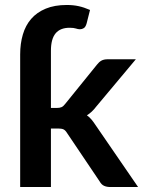

<svg xmlns="http://www.w3.org/2000/svg" viewBox="-20 -751 574 771"><path d="M184.5 -317.5H207.5Q220 -317.5 227.2 -320.8Q234.5 -324 242 -334L369.5 -491.5Q377.5 -502 387.2 -507.5Q397 -513 412.5 -513H525.5L366 -322.5Q349 -300 329 -288Q339.5 -280.5 347.8 -270.5Q356 -260.5 363.5 -249L534.5 0H423Q408.5 0 398 -4.8Q387.5 -9.5 380.5 -22L249.5 -216.5Q242.5 -228 235 -231.5Q227.5 -235 212.5 -235H184.5V0H61V-532.5Q61 -576 71.8 -612.5Q82.5 -649 105.2 -675.2Q128 -701.5 163.5 -716.2Q199 -731 248 -731Q274.5 -731 296 -726.2Q317.5 -721.5 341.5 -711L328 -657.5Q324 -643 316.8 -638.2Q309.5 -633.5 301 -633.5Q293.5 -633.5 284.8 -636.5Q276 -639.5 259.5 -639.5Q222 -639.5 203.2 -617Q184.5 -594.5 184.5 -547Z"/></svg>

Font: Lato 2
Style: Bold
Weight: 700
Designer: Lukasz Dziedzic with Adam Twardoch and Botio Nikoltchev
Foundry: tyPoland Lukasz Dziedzic
Version: Version 2.015; 2015-08-06; http://www.latofonts.com/